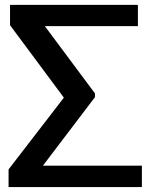

<svg xmlns="http://www.w3.org/2000/svg" viewBox="-20 -755 606 775"><path d="M14.6 0H552.7V-86.4H153.3L363.3 -362.8V-377.9L161.1 -649.4H536.6V-735.4H20.5V-653.3L237.8 -360.8L14.6 -71.3Z"/></svg>

Font: Winston Medium
Style: Regular
Weight: 500
Designer: Vernon Adams, Kim Jin-seong, David Berlow, Cristiano Sobral
Foundry: The Winston Project Authors
Version: Version 3.004